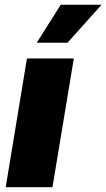

<svg xmlns="http://www.w3.org/2000/svg" viewBox="-20 -784 445 804"><path d="M3.9 0 92.8 -539.1H289.1L199.7 0ZM133.8 -605 234.4 -764.2H405.3L262.7 -605Z"/></svg>

Font: Inter 18pt Black
Style: Italic
Weight: 900
Italic angle: -9.3988°
Designer: Rasmus Andersson
Foundry: rsms
Version: Version 4.001;git-66647c0bb